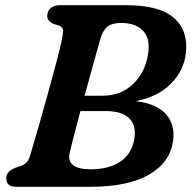

<svg xmlns="http://www.w3.org/2000/svg" viewBox="-20 -720 740 740"><path d="M213 -700H465.5Q594 -700 650 -651.2Q706 -602.5 696.5 -515.5Q689 -447.5 637.8 -396.5Q586.5 -345.5 502.5 -330.5Q587.5 -319 621.5 -278Q655.5 -237 647 -176.5Q635.5 -94 554.5 -47Q473.5 0 326 0H43.5Q20.5 0 12.2 -9.5Q4 -19 4 -34Q4 -60 40 -73.5L59.5 -80Q75.5 -86 83.5 -95.2Q91.5 -104.5 96 -121Q114 -180 133.2 -247.8Q152.5 -315.5 170 -379Q187.5 -442.5 200 -490.5Q212.5 -538.5 216.5 -557.5Q222.5 -587 223.2 -600.5Q224 -614 207.5 -621.5L187 -627.5Q162 -639 162 -658.5Q162 -676.5 174.5 -688.2Q187 -700 213 -700ZM365.5 -566Q355 -528 338.8 -470Q322.5 -412 306 -351H374Q447.5 -351 495 -398.2Q542.5 -445.5 551.5 -518Q559 -573.5 530.2 -602.5Q501.5 -631.5 448.5 -631.5Q410.5 -631.5 392.8 -616.2Q375 -601 365.5 -566ZM248.5 -130Q241 -99.5 261.8 -83.5Q282.5 -67.5 328.5 -67.5Q400 -67.5 443.8 -97Q487.5 -126.5 497.5 -183Q506.5 -236 478.2 -264Q450 -292 386.5 -292H290Q276 -240 264.8 -196.5Q253.5 -153 248.5 -130Z"/></svg>

Font: Fraunces 9pt S100 SemiBold
Style: Italic
Weight: 600
Italic angle: -16°
Version: Version 1.000; ttfautohint (v1.8.3)